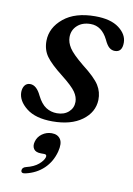

<svg xmlns="http://www.w3.org/2000/svg" viewBox="-81 -510 560 808"><g transform="rotate(10 199.0 -106.5)"><path d="M171.5 -27.5Q202.5 -27.5 221.5 -44.8Q240.5 -62 240.5 -88Q240.5 -109 226 -130Q211.5 -151 166.5 -186.5Q115 -226.5 95 -254.5Q75 -282.5 75.5 -321Q76.5 -377 125.5 -417.2Q174.5 -457.5 260.5 -457.5Q326.5 -457.5 362 -430.8Q397.5 -404 397.5 -368.5Q397.5 -328 366 -328Q352.5 -328 342 -336.8Q331.5 -345.5 321 -368.5Q294.5 -422 247 -422Q211.5 -422 190 -402.2Q168.5 -382.5 168.5 -352.5Q168.5 -330 183.2 -307Q198 -284 244.5 -246Q299.5 -203.5 317.2 -175Q335 -146.5 334 -112.5Q332 -59.5 285 -25Q238 9.5 158.5 9.5Q86.5 9.5 47.5 -21.2Q8.5 -52 8.5 -89.5Q9 -107.5 17.2 -118.2Q25.5 -129 40 -129Q67.5 -129 87 -87.5Q103.5 -54.5 124.5 -41Q145.5 -27.5 171.5 -27.5ZM135.5 150.5Q112.5 150.5 104 138Q95.5 125.5 100.5 107Q106 85.5 124.5 72.2Q143 59 165.5 59Q191 59 202.8 76.8Q214.5 94.5 205 131Q193 175.5 162.2 204.8Q131.5 234 86 244.5Q67 249 66.5 235.5Q67 222 83.5 218Q116.5 210 135.2 194Q154 178 158.5 162.5Q161 150.5 149 150.5Z"/></g></svg>

Font: Fraunces 72pt Soft
Style: Italic
Weight: 400
Italic angle: -16°
Version: Version 1.000;[b76b70a41]